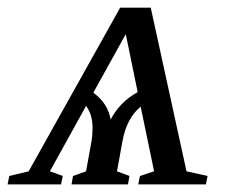

<svg xmlns="http://www.w3.org/2000/svg" viewBox="-36 -483 598 503"><path d="M507.8 -22 503.4 0H326.2L330.6 -22L367.7 -34.2L332.5 -203.6Q295.4 -172.9 284.7 -112.3L270.5 -34.2L303.2 -22L299.3 0H151.4L155.3 -22L189.5 -34.2L203.6 -112.3Q206.5 -128.9 206.5 -147.9Q206.5 -182.6 189.5 -205.6L94.7 -34.2L128.4 -22L124 0H-16.1L-11.7 -22L39.1 -34.2L278.8 -462.9H358.9L452.6 -34.2ZM293.5 -393.6 208.5 -240.2Q246.6 -212.4 253.9 -169.9Q278.3 -216.3 324.7 -241.7Z"/></svg>

Font: Liberation Serif
Style: Italic
Weight: 400
Italic angle: -16.333°
Designer: Steve Matteson
Foundry: Ascender Corporation
Version: Version 2.1.5